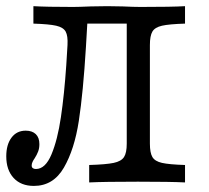

<svg xmlns="http://www.w3.org/2000/svg" viewBox="-30 -591 677 622"><path d="M-9.7 -84.7Q-9.7 -122.6 7.3 -145.2Q24.2 -167.7 53.2 -167.7Q74.2 -167.7 85.9 -156.5Q97.6 -145.2 97.6 -124.2Q97.6 -110.5 93.5 -100Q89.5 -89.5 82.3 -78.2Q78.2 -72.6 75.4 -66.5Q72.6 -60.5 72.6 -54.8Q72.6 -49.2 76.2 -46.4Q79.8 -43.5 86.3 -43.5Q116.9 -43.5 136.7 -90.7Q156.5 -137.9 167.3 -211.3Q178.2 -284.7 184.7 -379.8Q187.9 -425.8 188.7 -445.2Q190.3 -475 182.7 -488.7Q175 -502.4 152 -507.7Q129 -512.9 78.2 -514.5V-571Q121 -568.5 206.5 -568.5Q225 -568.5 263.7 -570.2L317.7 -571L367.7 -570.2Q403.2 -568.5 425 -568.5Q528.2 -568.5 569.4 -571V-514.5Q517.7 -512.9 494.8 -507.7Q471.8 -502.4 463.7 -488.7Q455.6 -475 455.6 -445.2V-125.8Q455.6 -96 463.7 -82.3Q471.8 -68.5 494.8 -63.3Q517.7 -58.1 569.4 -56.5V0Q523.4 -2.4 416.9 -2.4Q308.9 -2.4 258.9 0V-56.5Q313.7 -58.1 338.3 -63.3Q362.9 -68.5 371.8 -82.3Q380.6 -96 380.6 -125.8V-525.8L396 -514.5H232.3L253.2 -521Q250.8 -479.8 248.4 -438.7Q239.5 -291.9 225.4 -199.6Q211.3 -107.3 177 -48Q142.7 11.3 79.8 11.3Q37.9 11.3 14.1 -14.5Q-9.7 -40.3 -9.7 -84.7Z"/></svg>

Font: Playfair Micro SmCond SmLight
Style: Regular
Weight: 360
Width: 4
Designer: Claus Eggers Sørensen
Foundry: Claus Eggers Sørensen
Version: Version 2.100;Glyphs 3.2 (3219)